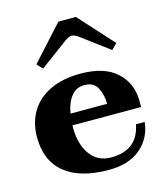

<svg xmlns="http://www.w3.org/2000/svg" viewBox="-113 -840 809 937"><g transform="rotate(-15 291.0 -371.5)"><path d="M139 -551 112 -579 270 -753H358L516 -579L488 -551L354 -651Q330 -670 314 -670Q298 -670 274 -651ZM205 -246V-234Q205 -151 242.5 -98.5Q280 -46 348 -46Q413 -46 453 -76Q493 -106 506 -171H550Q542 -92 483 -41Q424 10 322 10Q177 10 100 -52.5Q23 -115 23 -235Q23 -308 56.5 -363.5Q90 -419 154 -449.5Q218 -480 307 -480Q428 -480 490 -423Q552 -366 552 -276V-246ZM211 -304H396Q396 -347 378 -384Q360 -421 311 -421Q271 -421 245.5 -389.5Q220 -358 211 -304Z"/></g></svg>

Font: Taviraj
Style: Bold
Weight: 700
Designer: Katatrad Team
Foundry: CadsonDemak
Version: Version 1.001